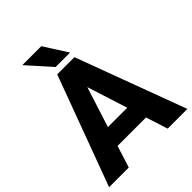

<svg xmlns="http://www.w3.org/2000/svg" viewBox="-248 -1036 1172 1172"><g transform="rotate(-45 338.0 -450.5)"><path d="M506.3 0 460.9 -141.6H215.3L170.4 0H0.5L263.7 -710.9H412.1L676.3 0ZM254.9 -264.6H421.9L338.4 -525.9ZM316.4 -901.4 413.1 -749.5H288.6L152.8 -901.4Z"/></g></svg>

Font: Vazirmatn UI ExtraBold
Style: Regular
Weight: 800
Designer: Saber Rastikerdar
Foundry: Saber Rastikerdar
Version: Version 33.003